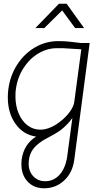

<svg xmlns="http://www.w3.org/2000/svg" viewBox="-20 -727 587 1032"><path d="M95 156Q95 141 96 133Q107 49 174 7Q106 -2 64 -60.5Q22 -119 22 -204Q22 -227 25 -249Q35 -322 73 -380.5Q111 -439 168.5 -472.5Q226 -506 293 -506Q330 -506 353 -503L414 -496H462L379 133Q370 201 325 243Q280 285 217 285Q162 285 128.5 249Q95 213 95 156ZM304 -74Q335 -98 355.5 -126.5Q376 -155 379 -178L417 -462L317 -468H286Q233 -468 185 -439Q137 -410 105 -359Q73 -308 65 -245Q63 -233 63 -209Q63 -159 80 -118Q97 -77 127.5 -53.5Q158 -30 197 -30Q222 -30 250 -41.5Q278 -53 304 -74ZM340 123 369 -93Q345 -58 304 -26Q288 -14 240 12Q211 27 208 30Q174 52 156.5 76.5Q139 101 135 135Q134 141 134 153Q134 194 159 220.5Q184 247 223 247Q267 247 298 214.5Q329 182 340 123ZM297 -707H338L432 -576H384L314 -671L218 -576H170Z"/></svg>

Font: Bellota Light
Style: Italic
Weight: 300
Italic angle: -7.5°
Designer: Kemie Guaida
Foundry: Kemie Guaida
Version: Version 4.001